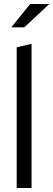

<svg xmlns="http://www.w3.org/2000/svg" viewBox="-20 -935 265 955"><path d="M63 0V-700L137 -717V0ZM36 -799 130 -915H225L101 -799Z"/></svg>

Font: Red Hat Display VF
Style: Regular
Weight: 300
Designer: Pentagram, MCKL
Foundry: Pentagram, MCKL
Version: Version 1.023